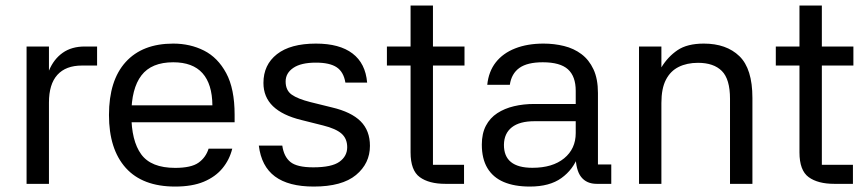

<svg xmlns="http://www.w3.org/2000/svg" viewBox="-20 -676 3178 706"><path d="M160 0H77.7V-505H160V-416.3Q177.7 -458.7 210.5 -481.8Q243.3 -505 291.7 -505H337V-435H281.3Q222 -435 191 -400.8Q160 -366.7 160 -298.7Z M420.7 -288.7H761Q760.3 -367 724.5 -407Q688.7 -447 617 -447Q537 -447 500 -398.7Q463 -350.3 463 -255Q463 -158.3 499.3 -108.5Q535.7 -58.7 624 -58.7Q683 -58.7 709.8 -77.7Q736.7 -96.7 747 -129.3H834Q824 -88.7 798 -57.2Q772 -25.7 729.3 -7.8Q686.7 10 624 10Q504 10 442.3 -58.8Q380.7 -127.7 380.7 -253Q380.7 -380.3 442.2 -448Q503.7 -515.7 617 -515.7Q679.3 -515.7 730.2 -490Q781 -464.3 811.8 -407Q842.7 -349.7 842.7 -254.3V-226.3H419.7Z M1250 -372.3Q1243.7 -411.3 1218.2 -428.5Q1192.7 -445.7 1141.7 -445.7Q1087 -445.7 1058.7 -426.5Q1030.3 -407.3 1030.3 -376.3Q1030.3 -343.7 1052.7 -328Q1075 -312.3 1121 -300.7L1200.7 -281Q1271.7 -264.3 1306 -230Q1340.3 -195.7 1340.3 -139.7Q1340.3 -75 1289 -32.5Q1237.7 10 1133.7 10Q1041 10 991 -27.2Q941 -64.3 931.7 -140.7H1018Q1023.7 -100 1048 -80.3Q1072.3 -60.7 1131.7 -60.7Q1199.7 -60.7 1228.2 -81.2Q1256.7 -101.7 1256.7 -134.7Q1256.7 -166.3 1235.8 -184.7Q1215 -203 1168 -214.7L1088.3 -234.7Q1018.7 -251.7 983.7 -285.5Q948.7 -319.3 948.7 -371Q948.7 -437.7 998.3 -476.7Q1048 -515.7 1141.7 -515.7Q1228.7 -515.7 1276.3 -479.3Q1324 -443 1330 -372.3Z M1688 -435H1572V-70H1686.3V0H1617.7Q1557.3 0 1523.5 -24.7Q1489.7 -49.3 1489.7 -115.7V-435H1402.7V-505H1489.7V-655.7H1572V-505H1688Z M2227.7 0H2174Q2137 0 2117 -25.2Q2097 -50.3 2096.3 -107.3L2106.7 -104Q2087.7 -52.3 2044.3 -21.2Q2001 10 1928.3 10Q1871.7 10 1832.2 -6.8Q1792.7 -23.7 1772.2 -58Q1751.7 -92.3 1751.7 -144.3Q1751.7 -185 1766.7 -213.7Q1781.7 -242.3 1808.5 -259.8Q1835.3 -277.3 1870.2 -285.5Q1905 -293.7 1944.3 -293.7H2097V-342Q2097 -395.3 2068.3 -421.2Q2039.7 -447 1975.7 -447Q1919 -447 1889.8 -426.2Q1860.7 -405.3 1854.7 -364.3H1771.7Q1776.7 -413 1803 -446.7Q1829.3 -480.3 1874.3 -498Q1919.3 -515.7 1978.7 -515.7Q2018 -515.7 2054 -506.8Q2090 -498 2118 -477Q2146 -456 2162.3 -421Q2178.7 -386 2178.7 -334V-71.3H2227.7ZM1833 -144Q1832.7 -101.3 1858.8 -80.2Q1885 -59 1937.7 -59Q2011.7 -59 2054.3 -93.8Q2097 -128.7 2097 -186.7V-230.3H1945.3Q1890.7 -230.3 1862.2 -208Q1833.7 -185.7 1833 -144Z M2412 0H2329.7V-505H2412V-428.3Q2435.7 -467.3 2471.3 -491.5Q2507 -515.7 2568 -515.7Q2651 -515.7 2698.8 -469.5Q2746.7 -423.3 2746.7 -315.7V0H2664.3V-312.7Q2664.3 -385 2634.3 -415Q2604.3 -445 2546.7 -445Q2506 -445 2475.7 -430Q2445.3 -415 2428.7 -382.8Q2412 -350.7 2412 -297.3Z M3118 -435H3002V-70H3116.3V0H3047.7Q2987.3 0 2953.5 -24.7Q2919.7 -49.3 2919.7 -115.7V-435H2832.7V-505H2919.7V-655.7H3002V-505H3118Z"/></svg>

Font: 42dot Sans Light
Style: Regular
Weight: 300
Designer: 42dot
Version: Version 1.000